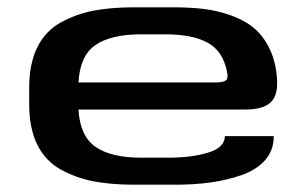

<svg xmlns="http://www.w3.org/2000/svg" viewBox="-20 -506 840 526"><path d="M653 -206H195Q199 -133 242 -103.5Q285 -74 367 -74H441Q505 -74 550.5 -88Q596 -102 596 -133H730Q730 -94 706 -67Q682 -40 641 -26Q600 -12 556 -6Q512 0 461 0H348Q285 0 237.5 -9Q190 -18 147.5 -41Q105 -64 82.5 -109Q60 -154 60 -220V-266Q60 -332 82.5 -377Q105 -422 147.5 -445Q190 -468 237.5 -477Q285 -486 348 -486H453Q500 -486 538 -481.5Q576 -477 613.5 -463.5Q651 -450 676.5 -428.5Q702 -407 719 -371.5Q736 -336 739 -289Q742 -244 721 -225Q700 -206 653 -206ZM367 -412Q285 -412 242 -383Q199 -354 195 -280H569Q591 -280 598.5 -285.5Q606 -291 602 -309Q591 -366 549 -389Q507 -412 433 -412Z"/></svg>

Font: Aneo
Style: Regular
Weight: 400
Designer: Anastasios Pappas
Foundry: Anastasios Pappas
Version: Version 1.000